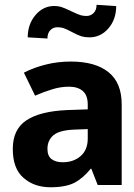

<svg xmlns="http://www.w3.org/2000/svg" viewBox="-20 -769 559 798"><path d="M344.7 -192.9V-232.4L293 -230.5Q227.5 -228.5 202.1 -207Q177.2 -185.5 177.2 -150.4Q177.2 -120.1 194.8 -107.4Q212.9 -94.2 241.7 -94.7Q285.2 -94.7 314.9 -120.1Q344.7 -146 344.7 -192.9ZM273.9 -513.2Q376 -513.2 430.7 -469.2Q485.8 -425.3 485.8 -335V-2V0H483.9H387.2H386.2L385.7 -1L359.4 -67.9H357.4Q324.7 -27.8 289.1 -9.3Q271 0 246.3 4.6Q221.7 9.3 189.9 9.3Q122.1 9.3 77.6 -29.8Q32.7 -68.8 33.2 -150.9Q33.2 -231.4 89.8 -269Q146.5 -306.6 258.8 -311.5L344.7 -314.5V-334.5Q344.7 -373 324.2 -390.6Q304.2 -408.2 268.1 -408.7Q231.4 -408.7 197.3 -397.9Q162.6 -387.2 127.4 -372.1L126 -371.1L125 -373L80.1 -465.3L79.6 -467.3L81.1 -467.8Q120.6 -488.3 170.4 -500.7Q220.2 -513.2 273.9 -513.2ZM462.9 -743.7Q462.9 -688.5 430.7 -651.1Q398.4 -613.8 352.1 -613.8Q333.5 -613.8 319.1 -617.9Q304.7 -622.1 279.3 -635.7Q253.9 -649.4 242.7 -652.6Q231.4 -655.8 218.3 -655.8Q201.2 -655.8 189.2 -643.6Q177.2 -631.3 177.2 -608.9L95.2 -613.8Q95.2 -668 127.2 -706.1Q159.2 -744.1 205.6 -744.1Q220.2 -744.1 233.2 -740.5Q246.1 -736.8 275.4 -722.7Q304.7 -708.5 315.9 -705.6Q327.1 -702.6 339.4 -702.6Q356.4 -702.6 368.9 -714.6Q381.3 -726.6 381.3 -749Z"/></svg>

Font: MAUL Bold
Style: Bold
Weight: 700
Designer: MAUL
Version: Version 1.0; 2020; ttfautohint (v1.8.3)